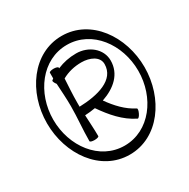

<svg xmlns="http://www.w3.org/2000/svg" viewBox="-183 -983 1148 1166"><g transform="rotate(-30 391.0 -400.0)"><path d="M742 -400C742 -617 604 -816 400 -816C196 -816 58 -617 58 -400C58 -183 196 16 400 16C604 16 742 -183 742 -400ZM102 -400C102 -586 224 -753 400 -753C576 -753 698 -586 698 -400C698 -214 576 -47 400 -47C224 -47 102 -214 102 -400ZM227 -658C227 -645 227 -631 227 -618C224 -616 220 -613 217 -610C212 -607 218 -593 228 -580L229 -579C232 -525 236 -472 236 -418C236 -338 227 -258 227 -178C227 -172 241 -168 258 -168C275 -168 289 -172 289 -178C289 -228 285 -277 283 -327C307 -328 332 -331 356 -335C408 -260 467 -190 549 -150C554 -147 564 -158 571 -173C579 -189 581 -203 576 -206C512 -238 463 -292 421 -351C515 -383 584 -444 584 -538C584 -620 509 -680 423 -680C376 -680 331 -671 289 -653C289 -654 289 -656 289 -658C289 -663 275 -668 258 -668C241 -668 227 -663 227 -658ZM280 -418C280 -473 284 -528 287 -583C328 -606 375 -617 423 -617C482 -617 541 -591 541 -538C541 -427 410 -393 280 -389C280 -399 280 -408 280 -418Z"/></g></svg>

Font: Nupuram ExtraLight
Style: Regular
Weight: 200
Designer: Santhosh Thottingal (santhosh.thottingal@gmail.com)
Foundry: SMC
Version: Version 1.000